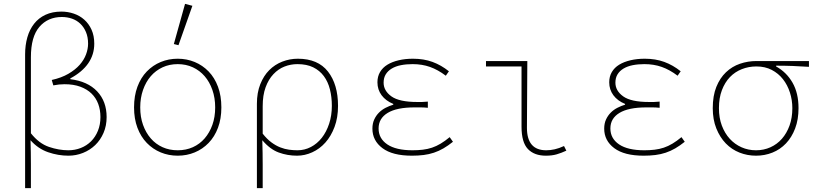

<svg xmlns="http://www.w3.org/2000/svg" viewBox="-20 -794 4240 994"><path d="M110 180V-512Q110 -560 121.5 -600.5Q133 -641 156.5 -671Q180 -701 215.5 -717.5Q251 -734 298 -734Q331 -734 362 -723.5Q393 -713 416.5 -692Q440 -671 454 -640Q468 -609 468 -568Q468 -455 344 -388V-384Q434 -373 483 -321Q532 -269 532 -188Q532 -143 516 -106Q500 -69 473 -43Q446 -17 410 -2.5Q374 12 334 12Q281 12 229 -6Q177 -24 138 -68Q140 -5 140 55Q140 115 140 180ZM334 -16Q368 -16 398.5 -28Q429 -40 451.5 -62.5Q474 -85 487 -117Q500 -149 500 -188Q500 -225 488.5 -256Q477 -287 454 -309.5Q431 -332 396 -345Q361 -358 314 -358Q286 -358 256 -352L248 -380Q298 -391 334 -412Q370 -433 392.5 -458.5Q415 -484 425.5 -512.5Q436 -541 436 -568Q436 -602 425 -628Q414 -654 395.5 -671.5Q377 -689 352.5 -697.5Q328 -706 300 -706Q228 -706 184 -655Q140 -604 140 -498V-104Q182 -51 233.5 -33.5Q285 -16 334 -16Z M900 12Q853 12 812 -5Q771 -22 740 -54Q709 -86 691.5 -132.5Q674 -179 674 -238Q674 -298 691.5 -345Q709 -392 740 -424Q771 -456 812 -473Q853 -490 900 -490Q947 -490 988 -473Q1029 -456 1060 -424Q1091 -392 1108.5 -345Q1126 -298 1126 -238Q1126 -179 1108.5 -132.5Q1091 -86 1060 -54Q1029 -22 988 -5Q947 12 900 12ZM900 -16Q943 -16 978.5 -32Q1014 -48 1039.5 -77.5Q1065 -107 1079.5 -147.5Q1094 -188 1094 -238Q1094 -287 1079.5 -328.5Q1065 -370 1039.5 -399.5Q1014 -429 978.5 -445.5Q943 -462 900 -462Q857 -462 821.5 -445.5Q786 -429 760.5 -399.5Q735 -370 720.5 -328.5Q706 -287 706 -238Q706 -188 720.5 -147.5Q735 -107 760.5 -77.5Q786 -48 821.5 -32Q857 -16 900 -16ZM904 -560 880 -566 938 -774 976 -764Z M1310 180V-257Q1310 -314 1327.5 -358Q1345 -402 1374 -431Q1403 -460 1441.5 -475Q1480 -490 1522 -490Q1626 -490 1678 -423.5Q1730 -357 1730 -246Q1730 -185 1712 -137Q1694 -89 1664.5 -56Q1635 -23 1596.5 -5.5Q1558 12 1518 12Q1468 12 1423 -4.5Q1378 -21 1338 -68Q1339 -32 1339.5 -2Q1340 28 1340 56.5Q1340 85 1340 114.5Q1340 144 1340 180ZM1520 -16Q1557 -16 1589.5 -33Q1622 -50 1646 -80.5Q1670 -111 1684 -153.5Q1698 -196 1698 -246Q1698 -292 1688 -331.5Q1678 -371 1656.5 -400Q1635 -429 1601.5 -445.5Q1568 -462 1520 -462Q1485 -462 1453 -449.5Q1421 -437 1395.5 -410Q1370 -383 1355 -342Q1340 -301 1340 -244V-102Q1362 -74 1385 -57Q1408 -40 1431 -31Q1454 -22 1476.5 -19Q1499 -16 1520 -16Z M2112 12Q2012 12 1960 -27Q1908 -66 1908 -128Q1908 -155 1917.5 -175.5Q1927 -196 1942 -211Q1957 -226 1976.5 -236Q1996 -246 2016 -252V-256Q1977 -272 1955.5 -301Q1934 -330 1934 -368Q1934 -398 1947.5 -421Q1961 -444 1985.5 -459Q2010 -474 2044 -482Q2078 -490 2118 -490Q2174 -490 2219 -473.5Q2264 -457 2304 -425L2288 -402Q2247 -433 2206 -447.5Q2165 -462 2116 -462Q2083 -462 2055.5 -456.5Q2028 -451 2008 -439Q1988 -427 1977 -409Q1966 -391 1966 -366Q1966 -324 2006.5 -295Q2047 -266 2140 -266Q2154 -266 2165 -266Q2176 -266 2195 -268V-236Q2174 -238 2158.5 -238Q2143 -238 2126 -238Q2034 -238 1987 -209.5Q1940 -181 1940 -129Q1940 -77 1985 -46.5Q2030 -16 2116 -16Q2144 -16 2169 -19Q2194 -22 2216.5 -29.5Q2239 -37 2261.5 -50.5Q2284 -64 2308 -84L2325 -60Q2300 -40 2276 -26Q2252 -12 2226.5 -3.5Q2201 5 2173 8.5Q2145 12 2112 12Z M2806 12Q2746 12 2713 -22.5Q2680 -57 2680 -138V-450H2496V-478H2710Q2710 -391 2709 -305Q2708 -219 2708 -132Q2708 -16 2808 -16Q2829 -16 2851.5 -21Q2874 -26 2900 -38L2912 -14Q2886 -2 2862 5Q2838 12 2806 12Z M3312 12Q3212 12 3160 -27Q3108 -66 3108 -128Q3108 -155 3117.5 -175.5Q3127 -196 3142 -211Q3157 -226 3176.5 -236Q3196 -246 3216 -252V-256Q3177 -272 3155.5 -301Q3134 -330 3134 -368Q3134 -398 3147.5 -421Q3161 -444 3185.5 -459Q3210 -474 3244 -482Q3278 -490 3318 -490Q3374 -490 3419 -473.5Q3464 -457 3504 -425L3488 -402Q3447 -433 3406 -447.5Q3365 -462 3316 -462Q3283 -462 3255.5 -456.5Q3228 -451 3208 -439Q3188 -427 3177 -409Q3166 -391 3166 -366Q3166 -324 3206.5 -295Q3247 -266 3340 -266Q3354 -266 3365 -266Q3376 -266 3395 -268V-236Q3374 -238 3358.5 -238Q3343 -238 3326 -238Q3234 -238 3187 -209.5Q3140 -181 3140 -129Q3140 -77 3185 -46.5Q3230 -16 3316 -16Q3344 -16 3369 -19Q3394 -22 3416.5 -29.5Q3439 -37 3461.5 -50.5Q3484 -64 3508 -84L3525 -60Q3500 -40 3476 -26Q3452 -12 3426.5 -3.5Q3401 5 3373 8.5Q3345 12 3312 12Z M3894 12Q3849 12 3808.5 -4Q3768 -20 3737.5 -51.5Q3707 -83 3688.5 -129Q3670 -175 3670 -234Q3670 -298 3688.5 -344Q3707 -390 3738.5 -420Q3770 -450 3811 -464Q3852 -478 3896 -478H4168V-448Q4124 -451 4083 -452.5Q4042 -454 3998 -454V-450Q4052 -420 4083 -366Q4114 -312 4114 -234Q4114 -175 4096.5 -129Q4079 -83 4049 -51.5Q4019 -20 3979 -4Q3939 12 3894 12ZM3894 -16Q3934 -16 3968.5 -31.5Q4003 -47 4028 -75.5Q4053 -104 4067.5 -144Q4082 -184 4082 -234Q4082 -276 4069.5 -315Q4057 -354 4033.5 -384Q4010 -414 3975.5 -432Q3941 -450 3896 -450Q3856 -450 3820.5 -436Q3785 -422 3759 -395Q3733 -368 3717.5 -327.5Q3702 -287 3702 -234Q3702 -184 3717 -144Q3732 -104 3758 -75.5Q3784 -47 3819 -31.5Q3854 -16 3894 -16Z"/></svg>

Font: Source Code Pro ExtraLight
Style: Regular
Weight: 200
Monospace: yes
Designer: Paul D. Hunt, Teo Tuominen
Foundry: Adobe Systems Incorporated
Version: Version 2.030;PS 1.000;hotconv 16.6.51;makeotf.lib2.5.65220